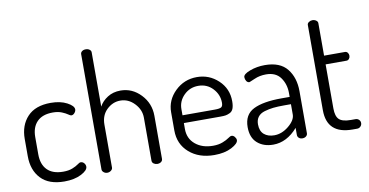

<svg xmlns="http://www.w3.org/2000/svg" viewBox="-74 -963 2248 1169"><g transform="rotate(-10 1050.0 -378.0)"><path d="M46 -183C46 -125.7 62.3 -79.7 95 -45C127.7 -10.3 176 7 240 7C281.3 7 316 -0.2 344 -14.5C372 -28.8 386 -43.7 386 -59C386 -67 383.2 -74.3 377.5 -81C371.8 -87.7 364.7 -91 356 -91C351.3 -91 344.8 -87.8 336.5 -81.5C328.2 -75.2 316.2 -68.8 300.5 -62.5C284.8 -56.2 265.7 -53 243 -53C199.7 -53 166.8 -64.3 144.5 -87C122.2 -109.7 111 -141.7 111 -183V-290C111 -330.7 122.2 -362.3 144.5 -385C166.8 -407.7 199.3 -419 242 -419C263.3 -419 281.7 -415.8 297 -409.5C312.3 -403.2 324.2 -397 332.5 -391C340.8 -385 347 -382 351 -382C358.3 -382 365 -385.5 371 -392.5C377 -399.5 380 -406.7 380 -414C380 -428.7 366.5 -443.2 339.5 -457.5C312.5 -471.8 279 -479 239 -479C175.7 -479 127.7 -461.5 95 -426.5C62.3 -391.5 46 -346 46 -290Z M474 -26C474 -19.3 477.2 -13.3 483.5 -8C489.8 -2.7 497.3 0 506 0C514.7 0 522.3 -2.7 529 -8C535.7 -13.3 539 -19.3 539 -26V-292C539 -330 551.2 -360.7 575.5 -384C599.8 -407.3 627.7 -419 659 -419C692.3 -419 721.3 -406 746 -380C770.7 -354 783 -324.7 783 -292V-26C783 -18 786.3 -11.7 793 -7C799.7 -2.3 807 0 815 0C824.3 0 832.2 -2.3 838.5 -7C844.8 -11.7 848 -18 848 -26V-292C848 -343.3 830.5 -387.3 795.5 -424C760.5 -460.7 719 -479 671 -479C640.3 -479 613.5 -471.7 590.5 -457C567.5 -442.3 550.3 -424.3 539 -403V-739C539 -745.7 535.8 -751.3 529.5 -756C523.2 -760.7 515.3 -763 506 -763C496.7 -763 489 -760.7 483 -756C477 -751.3 474 -745.7 474 -739Z M952 -183C952 -126.3 972 -80.5 1012 -45.5C1052 -10.5 1103.7 7 1167 7C1209.7 7 1245.3 -0.5 1274 -15.5C1302.7 -30.5 1317 -45 1317 -59C1317 -65.7 1314.2 -72.5 1308.5 -79.5C1302.8 -86.5 1296.3 -90 1289 -90C1283.7 -90 1276.5 -86.7 1267.5 -80C1258.5 -73.3 1245.5 -66.7 1228.5 -60C1211.5 -53.3 1191.7 -50 1169 -50C1124.3 -50 1087.8 -61.8 1059.5 -85.5C1031.2 -109.2 1017 -140.7 1017 -180V-217H1243C1257 -217 1268 -217.7 1276 -219C1284 -220.3 1292.8 -223.3 1302.5 -228C1312.2 -232.7 1319.2 -240.7 1323.5 -252C1327.8 -263.3 1330 -278.3 1330 -297C1330 -349 1311.5 -392.3 1274.5 -427C1237.5 -461.7 1193.7 -479 1143 -479C1090.3 -479 1045.3 -460.8 1008 -424.5C970.7 -388.2 952 -345 952 -295ZM1017 -265V-303C1017 -336.3 1029.2 -365 1053.5 -389C1077.8 -413 1107.3 -425 1142 -425C1178 -425 1207.8 -412.3 1231.5 -387C1255.2 -361.7 1267 -332.3 1267 -299C1267 -285 1263.7 -275.8 1257 -271.5C1250.3 -267.2 1237 -265 1217 -265Z M1395 -125C1395 -81.7 1407.7 -48.8 1433 -26.5C1458.3 -4.2 1491 7 1531 7C1587 7 1637.3 -18.7 1682 -70V-26C1682 -18.7 1684.8 -12.5 1690.5 -7.5C1696.2 -2.5 1703.3 0 1712 0C1721.3 0 1729 -2.5 1735 -7.5C1741 -12.5 1744 -18.7 1744 -26V-286C1744 -342 1729.5 -388.2 1700.5 -424.5C1671.5 -460.8 1625.7 -479 1563 -479C1530.3 -479 1499.7 -473.7 1471 -463C1442.3 -452.3 1428 -440.7 1428 -428C1428 -419.3 1430.3 -411.3 1435 -404C1439.7 -396.7 1446 -393 1454 -393C1455.3 -393 1466.8 -397.8 1488.5 -407.5C1510.2 -417.2 1534.3 -422 1561 -422C1601 -422 1630.7 -408.5 1650 -381.5C1669.3 -354.5 1679 -322.7 1679 -286V-262H1628C1552 -262 1494.2 -252 1454.5 -232C1414.8 -212 1395 -176.3 1395 -125ZM1460 -131C1460 -149.7 1464.7 -165 1474 -177C1483.3 -189 1497 -197.7 1515 -203C1533 -208.3 1551.2 -212 1569.5 -214C1587.8 -216 1610.3 -217 1637 -217H1679V-153C1679 -129.7 1664.8 -106.3 1636.5 -83C1608.2 -59.7 1578.3 -48 1547 -48C1521 -48 1500 -54.8 1484 -68.5C1468 -82.2 1460 -103 1460 -131Z M1864 -147C1864 -49 1916.7 0 2022 0H2050C2058.7 0 2065.8 -3 2071.5 -9C2077.2 -15 2080 -22 2080 -30C2080 -38 2077.2 -44.8 2071.5 -50.5C2065.8 -56.2 2058.7 -59 2050 -59H2022C1987.3 -59 1963.2 -65.5 1949.5 -78.5C1935.8 -91.5 1929 -114.3 1929 -147V-419H2058C2064.7 -419 2070.2 -421.7 2074.5 -427C2078.8 -432.3 2081 -438.7 2081 -446C2081 -453.3 2078.8 -459.7 2074.5 -465C2070.2 -470.3 2064.7 -473 2058 -473H1929V-674C1929 -680.7 1925.7 -686.3 1919 -691C1912.3 -695.7 1904.7 -698 1896 -698C1888 -698 1880.7 -695.7 1874 -691C1867.3 -686.3 1864 -680.7 1864 -674Z"/></g></svg>

Font: Terminal Dosis
Style: Book
Weight: 400
Designer: EdgarTolentino, PabloImpallari, IginoMarini
Foundry: EdgarTolentino, PabloImpallari, IginoMarini
Version: Version 1.006